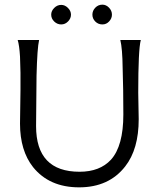

<svg xmlns="http://www.w3.org/2000/svg" viewBox="-20 -793 675 825"><path d="M497 -621H585Q574 -580 574 -395Q574 -362 575 -337Q576 -312 576 -281Q576 -152 518 -78Q448 12 320 12Q192 12 122 -75Q66 -146 66 -262L68 -406Q69 -483 66 -550Q63 -599 56 -621H148Q140 -587 137 -468Q135 -306 135 -251Q135 -55 322 -55Q409 -55 457 -107Q510 -166 510 -301Q510 -412 507 -500Q506 -585 497 -621ZM461 -730Q461 -714 449 -701Q437 -688 420 -688Q402 -688 389.5 -700.5Q377 -713 377 -730Q377 -747 389.5 -760Q402 -773 420 -773Q436 -773 448.5 -760Q461 -747 461 -730ZM200 -730Q200 -746 213 -759Q226 -772 243 -772Q259 -772 272 -759Q285 -746 285 -730Q285 -714 272.5 -701Q260 -688 243 -688Q226 -688 213 -700.5Q200 -713 200 -730Z"/></svg>

Font: GFS Neohellenic Rg
Style: Regular
Weight: 400
Designer: Takis Katsoulidis and George D. Matthiopoulos
Foundry: Takis Katsoulidis and George D. Matthiopoulos
Version: Version 1.0